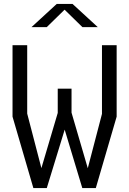

<svg xmlns="http://www.w3.org/2000/svg" viewBox="-20 -961 660 981"><path d="M150.5 0H219L310.5 -298.5L400.5 0H469.5L576 -365V-730H501V-379L428.5 -101.5L345.5 -385.5V-508H275V-384L191.5 -102L119 -380.5V-730H44V-365ZM141 -822.5H219L310 -911.5L401 -822.5H479.5L350.5 -941H270Z"/></svg>

Font: Monaspace Krypton Light
Style: Regular
Weight: 300
Designer: Riley Cran & the Lettermatic Team
Foundry: Lettermatic
Version: Version 1.101 (Monaspace Krypton)